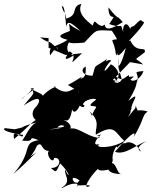

<svg xmlns="http://www.w3.org/2000/svg" viewBox="-20 -915 783 992"><path d="M275 -256C316 -297 334 -213 313 -288C311 -307 339 -260 353 -353C350 -349 365 -313 392 -369C418 -348 422 -379 408 -373C413 -404 482 -411 475 -399C412 -353 477 -375 477 -360C442 -313 468 -302 442 -340C503 -286 470 -252 475 -219C574 -279 572 -232 622 -187C562 -146 457 -149 495 -171C443 -155 493 -217 505 -221C450 -204 503 -224 492 -202C413 -213 371 -278 320 -240C375 -246 326 -298 308 -290C335 -258 294 -250 234 -246L321 -260ZM93 -256C89 -248 82 -263 178 -284C134 -279 106 -193 93 -189C177 -178 109 -219 179 -191C89 -175 156 -139 49 -16C129 -85 158 -122 173 -131C89 -78 134 -78 171 -162C205 -193 186 -120 253 -138C197 -149 252 -53 260 -99C298 -104 297 -46 243 -47C271 -26 265 -16 291 -71C347 -15 341 15 317 -38C308 -16 353 23 301 53C287 71 335 26 380 35C383 46 373 67 380 28C355 37 336 -21 391 17C350 61 418 33 446 45C401 71 441 1 485 -42C502 -21 556 -49 575 -40C531 -98 594 -94 556 -86C519 -37 543 -18 607 -15C578 -18 586 -94 534 -68C591 -82 536 -82 581 -159C587 -139 594 -178 629 -175C639 -185 679 -184 709 -131C715 -131 661 -145 737 -186C687 -169 624 -110 574 -131C675 -248 685 -235 669 -204C727 -299 712 -317 743 -339C683 -357 697 -325 681 -369C679 -348 684 -366 642 -310C666 -352 646 -328 659 -352C654 -380 717 -453 643 -394C677 -447 686 -477 685 -485C710 -542 651 -541 721 -548C708 -503 647 -473 646 -527C610 -508 623 -489 561 -530C592 -469 621 -469 672 -520C572 -515 624 -473 570 -491C612 -516 588 -566 553 -583C498 -511 522 -573 555 -602C534 -614 516 -579 533 -610C454 -556 479 -589 458 -524C404 -523 393 -558 423 -571C426 -483 392 -534 377 -478C413 -540 422 -524 331 -476C414 -427 393 -438 352 -443C340 -417 423 -418 369 -457C349 -457 325 -415 259 -469C288 -465 240 -474 182 -398C221 -428 196 -425 137 -457C195 -471 89 -410 93 -402C104 -416 147 -445 142 -455C164 -429 149 -429 103 -370C203 -438 187 -386 167 -364C120 -320 178 -276 173 -301C119 -264 134 -264 53 -197C38 -262 101 -187 99 -218C34 -227 -16 -243 6 -253L56 -247ZM355 -594C349 -597 379 -626 340 -650C333 -637 284 -580 368 -633C370 -618 305 -640 336 -696C346 -691 365 -690 416 -695C483 -765 466 -761 560 -756C526 -801 580 -727 584 -712C539 -706 570 -717 580 -627C597 -667 567 -587 630 -667C604 -567 582 -547 593 -618C589 -550 591 -577 615 -485L563 -502L652 -594L720 -582C676 -622 667 -596 728 -645C735 -681 687 -634 653 -706C622 -685 709 -762 725 -800C699 -809 720 -828 665 -774C731 -783 645 -789 654 -763C629 -823 604 -769 622 -732C594 -815 627 -760 544 -791C595 -865 542 -787 540 -877C602 -799 576 -847 614 -801C568 -771 525 -751 521 -788C453 -748 451 -751 510 -780C469 -787 473 -827 459 -783C427 -808 376 -848 401 -895C344 -883 389 -838 323 -819C309 -875 316 -830 299 -882C313 -889 316 -845 322 -776C329 -825 369 -775 398 -754C317 -791 339 -815 341 -755C298 -738 261 -727 329 -709C270 -669 227 -682 239 -629C274 -679 276 -673 278 -662C212 -726 255 -675 187 -722L231 -718V-668L319 -631L404 -640Z"/></svg>

Font: Hussar Lance
Style: ExBdObl
Weight: 700
Foundry: Cannot Into Space Fonts, PlusOne Fonts
Version: Version 2.270